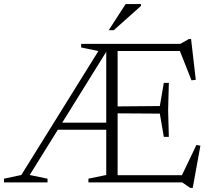

<svg xmlns="http://www.w3.org/2000/svg" viewBox="-30 -890 1034 937"><path d="M241.5 -257V-291.5H511.5V-257ZM472 -676H498.5L500.5 -656.5L115 -36L202 -18V0H-10.5V-18L74 -36ZM366 -658.5V-676H489L461.5 -638.5ZM794 -485.5 790.5 -353.5 794 -222H769.5L750 -335.5L518 -337V-370.5L750 -372.5L769.5 -485.5ZM925.5 -500.5 904.5 -498 842.5 -655 871 -641H502V-676H850L891.5 -699.5H902.5ZM850.5 -19.5 928.5 -182.5 948 -179 910.5 27H898.5L859 0H502V-35H877.5ZM401.5 0V-18L488.5 -36V-676H544V0ZM500.5 -742.5 583 -870H658V-861L525 -742.5Z"/></svg>

Font: Newsreader 16pt Light
Style: Regular
Weight: 300
Designer: Hugues Gentile
Foundry: Production Type
Version: Version 1.003